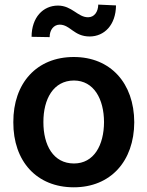

<svg xmlns="http://www.w3.org/2000/svg" viewBox="-20 -799 637 830"><path d="M194.6 -638.5C194.6 -670.1 212.4 -692.1 237.9 -692.5C284.4 -692.1 299 -641.3 367.9 -641.3C431.1 -641.7 480.5 -690.7 481.5 -775.6L404.8 -779.1C404.1 -747.2 387.4 -724.4 360.8 -724.4C316.1 -724.1 291.5 -774.9 230.1 -774.9C166.2 -774.5 116.8 -724.1 116.5 -639.9ZM299 10.7C457.7 10.7 559.7 -101.9 560.4 -270.6C559.7 -439.6 457.7 -552.6 299 -552.6C138.5 -552.6 36.9 -439.6 37.6 -270.6C36.9 -101.9 138.5 10.7 299 10.7ZM299.7 -92.3C210.6 -92.3 167.3 -171.2 167.6 -271.3C167.3 -370.7 210.6 -450.6 299.7 -451C386 -450.6 429.3 -370.7 429.7 -271.3C429.3 -171.2 386 -92.3 299.7 -92.3Z"/></svg>

Font: Riot Sans 2.0
Style: Bold
Weight: 600
Designer: Rasmus Andersson
Foundry: rsms
Version: Version 3.006;hotconv 1.0.109;makeotfexe 2.5.65596